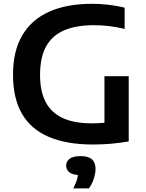

<svg xmlns="http://www.w3.org/2000/svg" viewBox="-20 -770 788 1033"><path d="M481 7.5Q337.5 7.5 241.8 -33.8Q146 -75 98 -158.2Q50 -241.5 50 -368Q50 -495.5 100 -580.2Q150 -665 244.8 -707.2Q339.5 -749.5 474 -749.5Q518.5 -749.5 562.5 -744.5Q606.5 -739.5 650.5 -729V-614.5Q606.5 -625 565.8 -629.8Q525 -634.5 485 -634.5Q390 -634.5 325.5 -607Q261 -579.5 228.2 -520.5Q195.5 -461.5 195.5 -366.5Q195.5 -278 226 -220.5Q256.5 -163 317.8 -134.8Q379 -106.5 472 -106.5Q509.5 -106.5 544 -109.5Q578.5 -112.5 608 -117L542 -57.5V-360H672.5V-9Q621.5 -0.5 575.2 3.5Q529 7.5 481 7.5ZM374.5 243.5Q390.5 211.5 396 189.2Q401.5 167 401.5 143.5L425.5 172H415Q373 172 354.5 158Q336 144 336 121Q336 97.5 355 83.8Q374 70 414 70Q455.5 70 474.8 87.5Q494 105 494 138Q494 163 484.5 191.8Q475 220.5 458.5 243.5Z"/></svg>

Font: Encode Sans SemiExpanded SemiBold
Style: Regular
Weight: 600
Width: 6
Designer: Multiple Designers
Foundry: Impallari Type
Version: Version 3.002